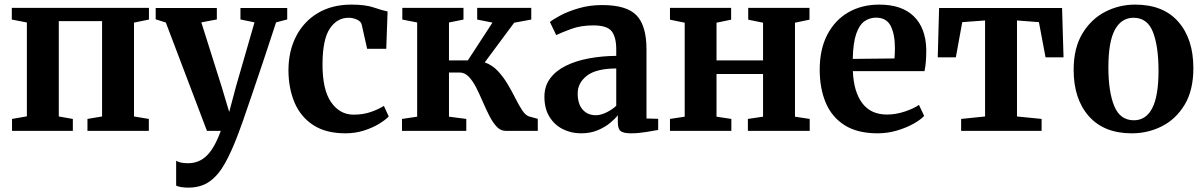

<svg xmlns="http://www.w3.org/2000/svg" viewBox="-20 -582 5352 854"><path d="M33.5 0V-53L99.5 -64.5V-482L32.5 -495V-547H642.5V-495L576 -481.5V-64L642 -53V0H369V-53L434 -64V-488H241.5V-64L304 -53V0Z M818 252.5Q781.5 252.5 763.5 243.5V133Q780.5 144 816.5 144Q866 144 900.5 109.5Q935 75 962 0H900.5L717.5 -482L672.5 -496V-546.5H944.5V-495.5L875.5 -482.5L965 -199L999.5 -84L1030 -198.5L1112 -482.5L1049.5 -495.5V-546.5H1257.5V-495.5L1208 -482.5Q1180 -396.5 1151.8 -312.2Q1123.5 -228 1099.5 -157.5Q1075.5 -87 1059.5 -41.2Q1043.5 4.5 1039.5 13.5Q1010.5 91 980.8 144.2Q951 197.5 912.5 225Q874 252.5 818 252.5Z M1263 -268.5Q1263 -354.5 1297.2 -420.8Q1331.5 -487 1394.2 -524.2Q1457 -561.5 1543 -561.5Q1605.5 -561.5 1643.2 -548.5Q1681 -535.5 1704 -531L1698 -365H1613L1589 -472Q1586 -486.5 1567.8 -494.8Q1549.5 -503 1530.5 -503Q1479.5 -503 1447.2 -455.2Q1415 -407.5 1414.5 -297.5Q1414 -183.5 1452.5 -127.8Q1491 -72 1553 -72Q1595.5 -72 1630.2 -84.2Q1665 -96.5 1687.5 -111L1709 -64Q1695 -49 1666.5 -31.5Q1638 -14 1599.2 -1.5Q1560.5 11 1516.5 11Q1429.5 11 1373.5 -25.5Q1317.5 -62 1290.5 -125Q1263.5 -188 1263 -268.5Z M1768 0V-53L1835.5 -63V-482L1769.5 -495V-547H2041.5V-495L1977 -482V-313.5H2061L2170.5 -481.5L2102.5 -495V-547H2343V-495L2267 -481L2136 -304.5Q2169 -293 2193.8 -266.8Q2218.5 -240.5 2237.8 -208Q2257 -175.5 2272.8 -144.2Q2288.5 -113 2303 -91Q2317.5 -69 2333.5 -64L2372 -53.5V0H2228.5Q2206.5 0 2189 -18.8Q2171.5 -37.5 2156.5 -67Q2141.5 -96.5 2127.2 -129.8Q2113 -163 2098 -192.5Q2083 -222 2065 -240.8Q2047 -259.5 2024 -259.5H1977V-63L2054 -53V0Z M2401.5 -151.5Q2401.5 -199 2427 -233.2Q2452.5 -267.5 2497 -289.5Q2541.5 -311.5 2599.2 -322.2Q2657 -333 2721 -333.5V-362.5Q2721 -416.5 2700.8 -442.8Q2680.5 -469 2619 -469Q2563 -469 2520.5 -453.2Q2478 -437.5 2454 -426L2426 -484Q2438.5 -495 2472 -513Q2505.5 -531 2553.8 -545.2Q2602 -559.5 2658.5 -559.5Q2767.5 -559.5 2811.5 -513.5Q2855.5 -467.5 2855.5 -362V-55L2907.5 -53.5V-4Q2890.5 -0.5 2854 5.2Q2817.5 11 2787 11Q2753.5 11 2740.8 1.2Q2728 -8.5 2728 -39.5V-69.5Q2716 -53.5 2693.2 -34.8Q2670.5 -16 2638 -2.5Q2605.5 11 2564.5 11Q2520 11 2483 -7.8Q2446 -26.5 2423.8 -62.8Q2401.5 -99 2401.5 -151.5ZM2630 -69.5Q2651.5 -69.5 2677 -81.8Q2702.5 -94 2721 -111.5V-277.5Q2631 -277 2590.2 -245Q2549.5 -213 2549.5 -167Q2549.5 -119 2571.8 -94.2Q2594 -69.5 2630 -69.5Z M2960 0V-53L3025.5 -63V-481L2960 -494.5V-547H3232V-494.5L3167 -481V-313.5H3374V-481L3308 -494.5V-547H3580.5V-494.5L3516 -481V-63L3581.5 -53V0H3306.5V-53L3374 -63V-253H3167V-63L3233 -53V0Z M3883.5 11Q3794 11 3737 -25Q3680 -61 3653 -124.8Q3626 -188.5 3626 -272.5Q3626 -362.5 3659.5 -427.2Q3693 -492 3752.8 -526.8Q3812.5 -561.5 3891 -561.5Q3991 -561.5 4044.2 -509.8Q4097.5 -458 4100 -363Q4100 -299.5 4092 -265.5H3773.5Q3777 -174.5 3815 -123.5Q3853 -72.5 3925.5 -72.5Q3964.5 -72.5 4004.8 -86Q4045 -99.5 4067.5 -115.5L4090.5 -66.5Q4074.5 -49 4042.5 -31.2Q4010.5 -13.5 3969 -1.2Q3927.5 11 3883.5 11ZM3773 -320 3958.5 -322Q3959.5 -332.5 3960 -345.5Q3960.5 -358.5 3960.5 -367.5Q3960.5 -429.5 3941.8 -466.5Q3923 -503.5 3876.5 -503.5Q3847.5 -503.5 3824.8 -487.2Q3802 -471 3788.2 -431Q3774.5 -391 3773 -320Z M4255 0V-53L4361.5 -64V-491L4260 -483.5L4231.5 -327H4151L4157 -546.5H4704L4710.5 -327H4630.5L4601 -483.5L4503.5 -491V-64L4613 -53V0Z M4755.5 -271.5Q4755.5 -368 4794.2 -432.5Q4833 -497 4895.2 -529.2Q4957.5 -561.5 5029 -561.5Q5154.5 -561.5 5221.2 -485Q5288 -408.5 5288 -279Q5288 -180.5 5249.2 -116.2Q5210.5 -52 5148.2 -20.5Q5086 11 5014.5 11Q4890 11 4822.8 -65.5Q4755.5 -142 4755.5 -271.5ZM5023.5 -47Q5077 -47 5105 -100.8Q5133 -154.5 5133 -267.5Q5133 -376 5108.2 -439.5Q5083.5 -503 5022 -503Q4968 -503 4939 -449.8Q4910 -396.5 4910 -282.5Q4910 -174 4936 -110.5Q4962 -47 5023.5 -47Z"/></svg>

Font: Merriweather Text Regular
Style: Bold
Weight: 700
Designer: Eben Sorkin
Foundry: Eben Sorkin
Version: Version 2.100; ttfautohint (v1.7.19-72a1) -l 8 -r 50 -G 200 